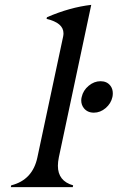

<svg xmlns="http://www.w3.org/2000/svg" viewBox="-20 -767 482 787"><path d="M24.4 0 25.9 -7.3Q113.8 -29.3 133.3 -122.1L238.8 -617.2Q240.2 -624 240.2 -630.4Q240.2 -673.3 170.9 -689.5L172.4 -696.3Q265.6 -736.8 354 -747.1L221.2 -122.1Q217.3 -103 217.3 -87.4Q217.3 -24.9 279.8 -7.3L278.3 0ZM432.6 -415.5Q442.4 -402.8 442.4 -384.3Q442.4 -377 440.9 -369.6Q435.1 -342.8 413.1 -324Q391.1 -305.2 364.7 -305.2Q338.4 -305.2 323.7 -323.7Q313 -337.4 313 -355.5Q313 -362.3 314.9 -369.6Q320.8 -396.5 343.3 -415.3Q365.7 -434.1 392.1 -434.1Q418.5 -434.1 432.6 -415.5Z"/></svg>

Font: Modern Antiqua
Style: Book Oblique
Weight: 400
Italic angle: -12°
Designer: Wojciech Kalinowski "wmk69" (wmk69@o2.pl)
Foundry: Wojciech Kalinowski "wmk69" (wmk69@o2.pl)
Version: Version 3.1.0; 2021-05-28